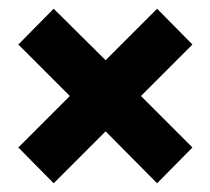

<svg xmlns="http://www.w3.org/2000/svg" viewBox="-20 -531 482 440"><path d="M421 -429 303 -311 421 -193 340 -111 222 -230 103 -111 22 -193 140 -311 22 -429 103 -511 222 -393 340 -511Z"/></svg>

Font: Teko SemiBold
Style: Regular
Weight: 600
Designer: Manushi Parikh, Jonny Pinhorn
Foundry: Indian Type Foundry
Version: Version 1.106;PS 1.0;hotconv 1.0.78;makeotf.lib2.5.61930; tt